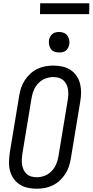

<svg xmlns="http://www.w3.org/2000/svg" viewBox="-20 -1143 565 1171"><path d="M203 8Q175 8 148 2Q121 -4 99 -18.5Q77 -33 62 -55Q47 -77 40.5 -103.5Q34 -130 35 -158Q36 -186 40 -214L97 -559Q101 -584 109 -608Q117 -632 131.5 -654Q146 -676 165 -693.5Q184 -711 207.5 -722.5Q231 -734 256 -738.5Q281 -743 306 -743Q334 -743 361 -737Q388 -731 410 -716.5Q432 -702 447 -680Q462 -658 468.5 -631.5Q475 -605 474.5 -577Q474 -549 469 -521L412 -176Q408 -151 400 -127Q392 -103 377.5 -81Q363 -59 344 -41.5Q325 -24 301.5 -12.5Q278 -1 253 3.5Q228 8 203 8ZM204 -62Q228 -62 252 -71Q276 -80 294 -98.5Q312 -117 322 -140Q332 -163 336 -187L393 -532Q396 -549 396.5 -566Q397 -583 394.5 -599Q392 -615 384.5 -629.5Q377 -644 365.5 -654Q354 -664 338 -668.5Q322 -673 305 -673Q281 -673 257 -664Q233 -655 215 -636.5Q197 -618 187 -595Q177 -572 173 -548L116 -203Q114 -186 113 -169Q112 -152 115 -136Q118 -120 125 -105.5Q132 -91 143.5 -81Q155 -71 171 -66.5Q187 -62 204 -62ZM340 -823Q325 -823 311.5 -828Q298 -833 290 -844.5Q282 -856 279.5 -870.5Q277 -885 279 -900Q281 -910 286.5 -920Q292 -930 300.5 -936.5Q309 -943 319.5 -945.5Q330 -948 341 -948Q356 -948 369.5 -942.5Q383 -937 391 -925.5Q399 -914 402 -899.5Q405 -885 402 -870Q400 -860 394.5 -850Q389 -840 380.5 -833.5Q372 -827 361.5 -825Q351 -823 340 -823ZM224 -1057 225 -1123H525L524 -1057Z"/></svg>

Font: Iosevka Curly Slab
Style: Italic
Weight: 400
Italic angle: -9°
Monospace: yes
Designer: Belleve Invis
Foundry: Belleve Invis
Version: Version 22.1.2; ttfautohint (v1.8.4)